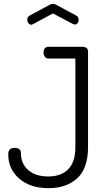

<svg xmlns="http://www.w3.org/2000/svg" viewBox="-20 -975 552 1001"><path d="M23 -170Q23 -204 55 -204Q89 -204 89 -178Q89 -121 127.5 -88Q166 -55 231 -55Q299 -55 336 -93Q373 -131 373 -208V-670H232Q220 -670 213.5 -679.5Q207 -689 207 -702Q207 -714 213.5 -722.5Q220 -731 232 -731H408Q439 -731 439 -706V-208Q439 -97 382.5 -45.5Q326 6 233 6Q138 6 80.5 -43.5Q23 -93 23 -170ZM122 -872Q122 -887 135 -894L239 -950Q247 -955 256 -955Q265 -955 273 -950L377 -894Q390 -888 390 -871Q390 -861 384 -854Q378 -847 370 -847Q369 -847 360 -850L256 -905L152 -849L143 -846Q135 -846 128.5 -854Q122 -862 122 -872Z"/></svg>

Font: Terminal Dosis
Style: Regular
Weight: 400
Designer: Edgar Tolentino, Pablo Impallari, Igino Marini
Foundry: Edgar Tolentino, Pablo Impallari, Igino Marini
Version: Version 1.007